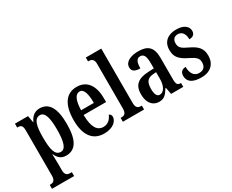

<svg xmlns="http://www.w3.org/2000/svg" viewBox="-134 -1248 2377 1968"><g transform="rotate(-30 1054.5 -264.0)"><path d="M11 232H273V186H251C226 186 194 178 194 119V42C194 -3 192 -41 191 -71H195C217 -20 252 11 309 11C419 11 476 -75 476 -268C476 -461 418 -546 311 -546C249 -546 211 -508 188 -455H185L171 -536H16V-490H24C56 -490 78 -481 78 -421V117C78 177 46 186 20 186H11ZM280 -50C212 -50 194 -128 194 -270C194 -403 212 -484 281 -484C338 -484 360 -408 360 -270C360 -128 338 -50 280 -50Z M760 10C873 10 921 -51 921 -97C921 -118 909 -130 895 -135C876 -90 842 -53 787 -53C712 -53 672 -118 670 -261H936V-305C936 -463 866 -547 751 -547C627 -547 555 -452 555 -264C555 -90 625 10 760 10ZM823 -316H672C674 -429 703 -491 754 -491C804 -491 823 -422 823 -316Z M984 0H1235V-46H1226C1190 -46 1167 -59 1167 -119V-760H984V-714H994C1018 -714 1052 -705 1052 -649V-119C1052 -59 1029 -46 994 -46H984Z M1410 10C1474 10 1498 -24 1533 -79H1540L1555 0H1699V-46H1696C1659 -46 1646 -62 1646 -118V-375C1646 -501 1591 -547 1481 -547C1387 -547 1318 -513 1318 -449C1318 -405 1349 -384 1413 -384C1413 -451 1427 -493 1472 -493C1520 -493 1532 -448 1532 -373V-315L1466 -312C1344 -307 1285 -259 1285 -151C1285 -41 1341 10 1410 10ZM1451 -50C1417 -50 1402 -87 1402 -146C1402 -222 1425 -262 1495 -267L1533 -270V-191C1533 -109 1501 -50 1451 -50Z M1911 10C2021 10 2082 -53 2082 -151C2082 -241 2034 -281 1950 -321C1877 -355 1853 -375 1853 -426C1853 -469 1877 -496 1918 -496C1966 -496 1997 -460 1997 -391C2043 -391 2066 -414 2066 -452C2066 -502 2023 -546 1928 -546C1830 -546 1764 -495 1764 -398C1764 -309 1806 -271 1900 -225C1967 -192 1992 -169 1992 -123C1992 -73 1968 -41 1913 -41C1854 -41 1822 -89 1822 -165C1786 -165 1754 -147 1754 -98C1754 -29 1803 10 1911 10Z"/></g></svg>

Font: Noto Serif Lao ExtraCondensed SemiBold
Style: Regular
Weight: 600
Width: 2
Designer: Monotype Design Team
Foundry: Monotype Imaging Inc.
Version: Version 2.003